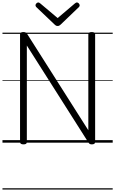

<svg xmlns="http://www.w3.org/2000/svg" viewBox="-20 -1153 931 1552"><path d="M170 14Q142 14 142 -5V-875Q142 -885 149 -889.5Q156 -894 169 -894Q181 -894 187.5 -890.5Q194 -887 200 -878L694 -100V-875Q694 -885 701 -889.5Q708 -894 722 -894Q749 -894 749 -875V-5Q749 5 742 9.5Q735 14 723 14Q711 14 705.5 10.5Q700 7 694 -2L197 -785V-5Q197 5 190.5 9.5Q184 14 170 14ZM602 -1133Q610 -1133 617 -1125.5Q624 -1118 624 -1109Q624 -1107 623 -1104Q622 -1101 619 -1097L471 -955Q465 -950 460 -946.5Q455 -943 446 -943Q437 -943 431.5 -946.5Q426 -950 421 -955L272 -1097Q269 -1101 268 -1104.5Q267 -1108 267 -1110Q267 -1119 274.5 -1126Q282 -1133 289 -1133Q294 -1133 298 -1130.5Q302 -1128 306 -1125L446 -1007L585 -1125Q589 -1128 593 -1130.5Q597 -1133 602 -1133ZM0 369H891V379H0ZM0 -20H891V0H0ZM0 -505H891V-500H0ZM0 -889H891V-879H0Z"/></svg>

Font: Playwrite HR Lijeva Guides
Style: Regular
Weight: 400
Designer: Veronika Burian, José Scaglione
Foundry: TypeTogether
Version: Version 1.003